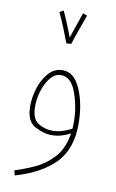

<svg xmlns="http://www.w3.org/2000/svg" viewBox="-93 -658 569 938"><g transform="rotate(10 191.5 -189.0)"><path d="M210 -451Q220 -483 237.5 -531.5Q255 -580 262 -600L241 -608Q236 -595 222.5 -555Q209 -515 197 -480Q186 -510 170 -548.5Q154 -587 145 -605L126 -594Q141 -563 158 -521Q175 -479 186 -449ZM50 230Q177 193 245 123.5Q313 54 313 -71Q313 -169 281 -243Q249 -317 192 -317Q151 -317 122.5 -285Q94 -253 79.5 -207Q65 -161 65 -117Q65 -41 110 -18Q155 5 189 5Q218 5 241.5 -2Q265 -9 285 -20Q273 57 232.5 101Q192 145 140.5 168.5Q89 192 43 206ZM193 -17Q154 -17 121.5 -37.5Q89 -58 89 -119Q89 -182 117.5 -237Q146 -292 188 -292Q238 -292 263.5 -221.5Q289 -151 289 -75Q289 -59 288 -44Q270 -34 244.5 -25.5Q219 -17 193 -17Z"/></g></svg>

Font: Noto Sans Arabic Condensed Thin
Style: Regular
Weight: 250
Width: 3
Designer: Nadine Chahine
Foundry: Monotype Imaging Inc.
Version: 1.001